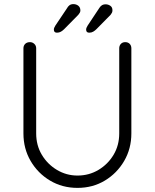

<svg xmlns="http://www.w3.org/2000/svg" viewBox="-20 -905 753 934"><path d="M589 -700Q603 -700 611 -691.5Q619 -683 619 -670V-256Q619 -182 584 -122Q549 -62 490 -26.5Q431 9 357 9Q283 9 223.5 -26.5Q164 -62 129 -122Q94 -182 94 -256V-670Q94 -683 102.5 -691.5Q111 -700 126 -700Q138 -700 147 -691.5Q156 -683 156 -670V-256Q156 -198 183.5 -152Q211 -106 257 -78.5Q303 -51 357 -51Q413 -51 459 -78.5Q505 -106 532.5 -152Q560 -198 560 -256V-670Q560 -683 568 -691.5Q576 -700 589 -700ZM257 -746Q242 -746 242 -761Q242 -769 249 -780L306 -865Q310 -873 317.5 -879Q325 -885 337 -885Q351 -885 361 -877Q371 -869 371 -854Q371 -848 368 -843Q365 -838 361 -833L292 -763Q285 -756 276.5 -751Q268 -746 257 -746ZM414 -746Q399 -746 399 -761Q399 -769 406 -780L463 -866Q467 -873 474.5 -878.5Q482 -884 494 -884Q506 -884 516.5 -877Q527 -870 527 -855Q527 -848 524.5 -843Q522 -838 518 -833L449 -763Q442 -756 433.5 -751Q425 -746 414 -746Z"/></svg>

Font: Quicksand Light
Style: Regular
Weight: 400
Version: Version 3.004